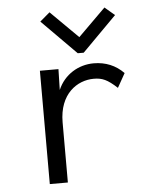

<svg xmlns="http://www.w3.org/2000/svg" viewBox="-51 -730 601 773"><g transform="rotate(-5 250.0 -343.5)"><path d="M178 -688 138 -654 277 -514H301L440 -654L400 -688L289 -578ZM119 1H192V-242C192 -357 265 -406 332 -406C366 -406 387 -397 426 -361L458 -418C426 -451 385 -468 337 -468C276 -468 218 -434 192 -373L194 -457H119Z"/></g></svg>

Font: Inconsolata Thin
Style: Regular
Weight: 100
Monospace: yes
Designer: Raph Levien, Cyreal, Brenton Simpson
Foundry: Raph Levien, Cyreal, Google
Version: Version 3.100